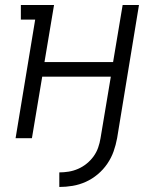

<svg xmlns="http://www.w3.org/2000/svg" viewBox="-20 -550 640 764"><path d="M216 194V136Q234 136 253 133Q272 130 290.5 122Q309 114 325 101Q341 88 352.5 72Q364 56 370.5 37.5Q377 19 380 0L421 -245H148L107 0H42L120 -472H63V-530H195L157 -303H430L468 -530H533L446 0Q441 27 432 52.5Q423 78 407 101.5Q391 125 369 143.5Q347 162 321.5 173.5Q296 185 269 189.5Q242 194 216 194Z"/></svg>

Font: Iosevka Slab Light Extended
Style: Italic
Weight: 300
Width: 7
Italic angle: -9°
Monospace: yes
Designer: Belleve Invis
Foundry: Belleve Invis
Version: Version 11.1.0; ttfautohint (v1.8.3)